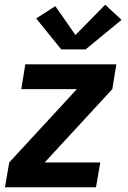

<svg xmlns="http://www.w3.org/2000/svg" viewBox="-20 -792 540 812"><path d="M1 0 19 -105 305 -415H70L87 -520H472L455 -415L169 -105H404L386 0ZM342 -583H239L133 -714L214 -766L299 -644L425 -772L494 -708Z"/></svg>

Font: Iosevka SS04 Extrabold Oblique
Style: Regular
Weight: 800
Italic angle: -9°
Monospace: yes
Designer: Belleve Invis
Foundry: Belleve Invis
Version: Version 19.0.0; ttfautohint (v1.8.4)